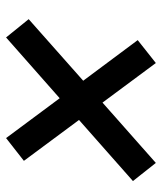

<svg xmlns="http://www.w3.org/2000/svg" viewBox="29 -649 528 626"><g transform="rotate(90 293.0 -336.0)"><path d="M102.1 -91.8 42.5 -165.5 243.2 -343.3 110.8 -521 185.5 -580.1 314.5 -406.2 511.2 -580.1 570.3 -505.4 371.1 -329.6 504.4 -149.9 430.2 -91.8 300.3 -266.6Z"/></g></svg>

Font: Cascadia Code NF
Style: Italic
Weight: 400
Italic angle: -10°
Monospace: yes
Designer: Aaron Bell
Foundry: Saja Typeworks
Version: Version 2404.023; ttfautohint (v1.8.4)